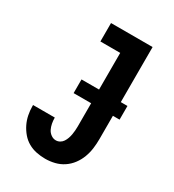

<svg xmlns="http://www.w3.org/2000/svg" viewBox="-180 -838 859 948"><g transform="rotate(30 250.0 -363.5)"><path d="M225 8Q200 8 175 3Q150 -2 128 -14.5Q106 -27 89.5 -46.5Q73 -66 62 -88.5Q51 -111 46 -136Q41 -161 41 -186V-192H165V-189Q165 -174 168 -158.5Q171 -143 177.5 -129.5Q184 -116 197 -106.5Q210 -97 225 -97Q237 -97 247.5 -103Q258 -109 264.5 -119Q271 -129 275 -140.5Q279 -152 281 -163.5Q283 -175 284 -187Q285 -199 285 -210V-630H172V-735H409V-210Q409 -183 405.5 -156.5Q402 -130 392.5 -104.5Q383 -79 366.5 -57Q350 -35 327.5 -20Q305 -5 278.5 1.5Q252 8 225 8ZM185 -343V-421H447V-343Z"/></g></svg>

Font: Iosevka Extrabold
Style: Regular
Weight: 800
Monospace: yes
Designer: Belleve Invis
Foundry: Belleve Invis
Version: Version 32.5.0; ttfautohint (v1.8.4)